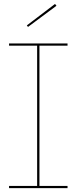

<svg xmlns="http://www.w3.org/2000/svg" viewBox="-20 -978 398 998"><path d="M27 -740.5V-752H331V-740.5H185V-11.5H331V0H27V-11.5H173V-740.5ZM266 -957.5 273.5 -948 125.5 -838 119.5 -846Z"/></svg>

Font: Hepta Slab ExtraLight Thin
Style: Regular
Weight: 250
Version: Version 1.102